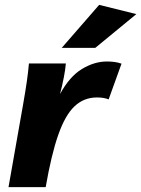

<svg xmlns="http://www.w3.org/2000/svg" viewBox="-20 -770 581 790"><path d="M427 -361Q408 -369 379 -369Q325 -369 286.5 -332.5Q248 -296 219.5 -214.5Q191 -133 168 0H15L75 -340Q85 -397 90.5 -435.5Q96 -474 99 -509H251Q249 -484 242.5 -451Q236 -418 227 -383Q266 -455 317 -486Q368 -517 420 -517Q437 -517 451.5 -515Q466 -513 480 -508ZM234 -573 388 -750 541 -712 372 -573Z"/></svg>

Font: Livvic
Style: Bold Italic
Weight: 700
Italic angle: -10°
Designer: Jacques Le Bailly, Baron von Fonthausen
Version: Version 1.001; ttfautohint (v1.8.2)